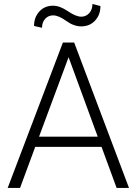

<svg xmlns="http://www.w3.org/2000/svg" viewBox="-20 -919 669 939"><path d="M476.6 -200.7H152.3L78.1 0H17.6L287.6 -710.9H342.8L610.8 0H550.3ZM170.9 -250.5H458L315.4 -639.2ZM471.2 -889.6Q471.2 -846.2 444.8 -818.1Q418.5 -790 377.4 -790Q340.8 -790 303.7 -816.9Q266.6 -843.8 239.7 -843.8Q216.3 -843.8 200.9 -826.9Q185.5 -810.1 185.5 -783.2L146.5 -792Q146.5 -835 172.6 -863Q198.7 -891.1 239.7 -891.1Q272.5 -891.1 311.8 -864.3Q351.1 -837.4 377.4 -837.4Q400.4 -837.4 416.3 -854.7Q432.1 -872.1 432.1 -899.4Z"/></svg>

Font: Roboto Web
Style: Light
Weight: 300
Designer: Google
Version: Version 1.200310; 2013